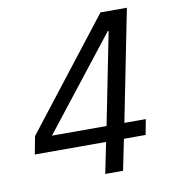

<svg xmlns="http://www.w3.org/2000/svg" viewBox="-79 -768 758 838"><g transform="rotate(-10 300.0 -349.0)"><path d="M399 0 427 -137H523L536 -205H441L539 -698H422L47 -216L32 -137H348L320 0ZM439 -612H443L362 -205H120Z"/></g></svg>

Font: LVC Sans
Style: Italic
Weight: 400
Italic angle: -11.31°
Designer: Mike Abbink, Paul van der Laan, Pieter van Rosmalen
Foundry: Bold Monday
Version: Version 3.0